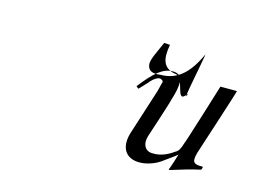

<svg xmlns="http://www.w3.org/2000/svg" viewBox="-54 -667 624 471"><g transform="rotate(15 257.5 -431.5)"><path d="M290 -523C291 -537 300 -553 312 -581L327 -580C320 -543 326 -521 356 -515C385 -515 374 -438 401 -476C388 -433 418 -577 417 -580C393 -527 365 -503 323 -503C301 -500 291 -506 290 -523ZM274 -461C274 -460 280 -456 280 -456C280 -456 303 -480 303 -481C310 -489 319 -494 324 -494C328 -494 334 -490 333 -487C331 -482 328 -464 324 -454L290 -348C277 -308 293 -282 329 -282C348 -282 371 -290 388 -304C388 -304 418 -325 417 -326C417 -325 404 -284 403 -284L405 -283C434 -292 453 -298 480 -304C481 -304 483 -312 482 -312H479C457 -312 454 -318 460 -341C460 -341 516 -513 515 -513H473C473 -513 424 -354 423 -355C419 -341 415 -334 407 -330C389 -317 371 -311 355 -312C336 -311 326 -328 333 -350C333 -350 366 -450 365 -451C377 -488 381 -519 351 -519C326 -519 306 -502 274 -461Z"/></g></svg>

Font: Zinc
Style: Obl
Weight: 400
Version: Version 1